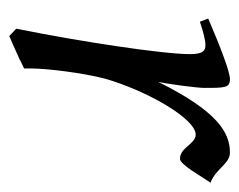

<svg xmlns="http://www.w3.org/2000/svg" viewBox="-71 -426 517 415"><g transform="rotate(90 187.5 -218.5)"><path d="M375 -415C345 -426 334 -457 310 -457C267 -457 221 -431 157 -302C162 -325 170 -387 170 -401C170 -446 170 -457 151 -457C134 -457 76 -434 20 -410L27 -392C47 -399 67 -404 77 -404C88 -404 97 -401 97 -371C97 -312 70 -134 42 5L58 20C62 18 67 16 74 13L103 0C106 -1 110 -3 113 -5C119 -8 124 -10 128 -12C128 -17 128 -23 128 -28C128 -59 137 -137 150 -187C177 -280 237 -383 271 -383C291 -383 299 -349 323 -349C336 -349 360 -394 375 -415Z"/></g></svg>

Font: Oxford Ugaritic Clay
Style: Regular
Weight: 400
Designer: Jacob Thomas
Foundry: Bengal Creative Media Limited
Version: Version 1.000